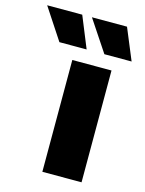

<svg xmlns="http://www.w3.org/2000/svg" viewBox="-234 -829 680 899"><g transform="rotate(15 106.0 -379.5)"><path d="M61 0V-542H251V0ZM199 -607 98 -759H268L331 -607ZM-19 -607 -119 -759H51L113 -607Z"/></g></svg>

Font: Montserrat Thin ExtraBold
Style: Regular
Weight: 800
Version: Version 9.000